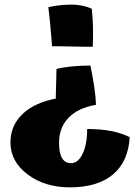

<svg xmlns="http://www.w3.org/2000/svg" viewBox="-20 -595 578 826"><path d="M204 -396Q199 -462 195.5 -496.5Q192 -531 188 -564Q210 -569 229.5 -571.5Q249 -574 277 -575Q305 -576 331 -571Q357 -566 375 -557Q379 -517 380 -478.5Q381 -440 379 -394Q360 -394 340 -394Q320 -394 285 -395Q253 -396 236.5 -396Q220 -396 204 -396ZM538 -5Q532 100 466 155.5Q400 211 280 211Q173 211 99 155.5Q25 100 25 18Q25 -54 76 -103.5Q127 -153 220 -171Q220 -184 220.5 -200.5Q221 -217 222 -252Q222 -271 222.5 -280.5Q223 -290 223 -298Q247 -305 287 -309Q327 -313 369 -313Q379 -265 385.5 -221Q392 -177 393 -144Q316 -131 275 -88.5Q234 -46 234 19Q234 64 247 85.5Q260 107 286 107Q316 107 335.5 66.5Q355 26 355 -40Q412 -40 457 -31.5Q502 -23 538 -5Z"/></svg>

Font: Atma
Style: Bold
Weight: 700
Designer: Gregori Vincens, Jeremie Hornus, Riccardo Olocco, Yoann Minet.
Foundry: black foundry
Version: Version 1.102;PS 1.100;hotconv 1.0.86;makeotf.lib2.5.63406